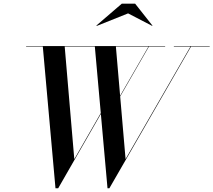

<svg xmlns="http://www.w3.org/2000/svg" viewBox="-20 -996 1140 1026"><path d="M554.5 10 486.5 -750H599L651 -146L999.5 -750H1002.5L564.5 10ZM276.5 10 208.5 -750H325.5L377 -145.5L538 -425.5H541L291 10ZM119.5 -747.5V-750H862.5V-747.5ZM583 -417 775 -750H777.5L585.5 -417ZM909 -747.5V-750H1100.5V-747.5ZM497 -857.5 495 -859.5 631 -976.5H702L794.5 -859.5L793.5 -857.5L664.5 -924.5Z"/></svg>

Font: Bodoni Moda 72pt Medium
Style: Italic
Weight: 500
Italic angle: -13°
Designer: Owen Earl
Foundry: indestructible type
Version: Version 2.004